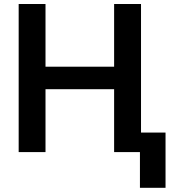

<svg xmlns="http://www.w3.org/2000/svg" viewBox="-20 -747 865 943"><path d="M71.7 0H203.5V-308.9H540.5V0H667.3V175.4H793V-95.9H672.6V-727.3H540.5V-419.4H203.5V-727.3H71.7Z"/></svg>

Font: Margiela Sans Semi Bold
Style: Regular
Weight: 600
Designer: Stefan Endress, Andreas Faust
Version: Version 1.100;FEAKit 1.0